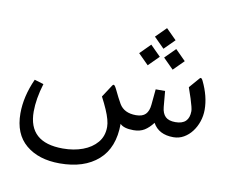

<svg xmlns="http://www.w3.org/2000/svg" viewBox="-91 -731 1328 1110"><g transform="rotate(10 573.5 -176.0)"><path d="M802.2 -614.7 741.7 -554.2 802.2 -493.7 862.8 -554.2ZM875.5 -504.9 814.9 -444.3 875.5 -383.8 936 -444.3ZM729 -504.9 668.5 -444.3 729 -383.8 789.6 -444.3ZM943.4 -87.9Q903.8 -87.9 884.8 -106.4Q865.7 -125 862.3 -162.1L854 -254.9H798.8L790 -162.6Q786.6 -125.5 768.3 -106.7Q750 -87.9 711.9 -87.9Q642.6 -87.9 613.8 -136.2Q605 -150.9 594.7 -171.4Q584.5 -191.9 571.8 -217.8Q565.4 -231 559.6 -236.6Q553.7 -242.2 546.9 -231.9L500 -160.2Q520 -122.1 533.4 -91.1Q546.9 -60.1 553.5 -35.4Q560.1 -10.7 560.1 8.3Q560.1 62.5 528.8 99.6Q497.6 136.7 445.3 156Q393.1 175.3 329.1 175.3Q227.5 175.3 177 129.9Q126.5 84.5 126.5 -6.3Q126.5 -80.6 154.3 -171.9L100.6 -188Q76.7 -135.3 64.7 -84Q52.7 -32.7 52.7 17.1Q52.7 138.2 127.4 200.7Q202.1 263.2 325.7 263.2Q468.8 263.2 551.3 190.4Q633.8 117.7 633.8 -23.4Q655.3 0 712.9 0Q750.5 0 776.4 -15.9Q802.2 -31.7 826.2 -63Q860.8 0 946.8 0Q980 0 1007.6 -15.9Q1035.2 -31.7 1055.4 -58.3Q1075.7 -85 1086.9 -118.4Q1098.1 -151.9 1098.1 -187.5Q1098.1 -265.6 1057.1 -350.6Q1052.2 -361.3 1047.4 -364Q1042.5 -366.7 1038.6 -361.8L985.4 -300.3Q998 -264.6 1006.6 -237.8Q1015.1 -210.9 1019.5 -193.1Q1023.9 -175.3 1023.9 -166.5Q1023.9 -127.4 1003.9 -107.7Q983.9 -87.9 943.4 -87.9Z"/></g></svg>

Font: Literata
Style: Regular
Weight: 400
Designer: Latin by Veronika Burian and Jose Scaglione. Greek by Irene Vlachou. Cyrillic by Vera Evstafieva.
Foundry: TypeTogether
Version: Version 3.002